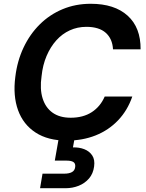

<svg xmlns="http://www.w3.org/2000/svg" viewBox="-20 -732 774 1016"><path d="M333 12Q234 12 168.5 -30.5Q103 -73 75.5 -149Q48 -225 61 -325Q71 -409 104.5 -480Q138 -551 190.5 -603Q243 -655 311.5 -683.5Q380 -712 460 -712Q586 -712 655.5 -649Q725 -586 724 -471H578Q575 -527 539.5 -558.5Q504 -590 437 -590Q390 -590 349.5 -571.5Q309 -553 278 -518.5Q247 -484 226.5 -436Q206 -388 200 -329Q190 -261 205.5 -211.5Q221 -162 258.5 -135.5Q296 -109 354 -109Q420 -109 465.5 -138.5Q511 -168 534 -221H680Q655 -148 605 -95.5Q555 -43 486 -15.5Q417 12 333 12ZM192 264 205 187H320Q346 187 361 178.5Q376 170 378 151Q380 133 368.5 125.5Q357 118 333 118H270L292 -7H376L366 48Q399 47 426 57.5Q453 68 468 90.5Q483 113 478 149Q473 187 451 212.5Q429 238 396.5 251Q364 264 327 264Z"/></svg>

Font: DM Sans 11pt
Style: Bold Italic
Weight: 700
Italic angle: -10°
Version: Version 4.004;gftools[0.9.30]